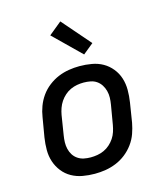

<svg xmlns="http://www.w3.org/2000/svg" viewBox="-115 -856 829 953"><g transform="rotate(-15 300.0 -379.5)"><path d="M255 8Q223 8 192.5 2.5Q162 -3 136 -17.5Q110 -32 91.5 -55.5Q73 -79 63.5 -107.5Q54 -136 54 -167.5Q54 -199 59 -231L76 -331Q80 -358 90 -385Q100 -412 117 -436Q134 -460 158 -478.5Q182 -497 208.5 -508Q235 -519 263 -523.5Q291 -528 318 -528Q350 -528 381 -522.5Q412 -517 437.5 -502.5Q463 -488 482 -464.5Q501 -441 510 -412.5Q519 -384 519 -352.5Q519 -321 514 -289L498 -189Q493 -162 483.5 -135Q474 -108 456.5 -84Q439 -60 415.5 -41.5Q392 -23 365 -12Q338 -1 310.5 3.5Q283 8 255 8ZM256 -76Q273 -76 290.5 -79Q308 -82 324.5 -89.5Q341 -97 355 -109.5Q369 -122 379 -137Q389 -152 394.5 -169Q400 -186 403 -203L420 -303Q423 -321 423.5 -338.5Q424 -356 419.5 -373Q415 -390 406 -404Q397 -418 383.5 -427.5Q370 -437 352.5 -440.5Q335 -444 317 -444Q300 -444 283 -441Q266 -438 249.5 -430.5Q233 -423 219 -410.5Q205 -398 195 -383Q185 -368 179 -351Q173 -334 170 -317L154 -217Q151 -199 150.5 -181.5Q150 -164 154 -147Q158 -130 167 -116Q176 -102 190 -92.5Q204 -83 221 -79.5Q238 -76 256 -76ZM356 -578 218 -713 284 -767 410 -622Z"/></g></svg>

Font: Iosevka SS04 Medium Extended
Style: Italic
Weight: 500
Width: 7
Italic angle: -9°
Monospace: yes
Designer: Belleve Invis
Foundry: Belleve Invis
Version: Version 19.0.0; ttfautohint (v1.8.4)